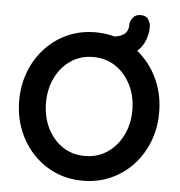

<svg xmlns="http://www.w3.org/2000/svg" viewBox="-56 -865 871 928"><g transform="rotate(5 379.5 -401.0)"><path d="M719 -350Q719 -275 694 -210Q669 -145 623.5 -95.5Q578 -46 515.5 -18Q453 10 379 10Q305 10 243 -18Q181 -46 135.5 -95.5Q90 -145 65 -210Q40 -275 40 -350Q40 -425 65 -490Q90 -555 135.5 -604.5Q181 -654 243 -682Q305 -710 379 -710Q453 -710 515.5 -682Q578 -654 623.5 -604.5Q669 -555 694 -490Q719 -425 719 -350ZM589 -350Q589 -417 562 -471.5Q535 -526 488 -558Q441 -590 379 -590Q317 -590 270 -558Q223 -526 196.5 -472Q170 -418 170 -350Q170 -283 196.5 -228.5Q223 -174 270 -142Q317 -110 379 -110Q441 -110 488 -142Q535 -174 562 -228.5Q589 -283 589 -350ZM453 -597V-697Q492 -697 515 -712Q538 -727 538 -759Q538 -777 551 -794.5Q564 -812 589 -812Q617 -812 627.5 -793.5Q638 -775 638 -759Q638 -716 619 -679Q600 -642 559.5 -619.5Q519 -597 453 -597Z"/></g></svg>

Font: zvoove
Style: Bold
Weight: 700
Designer: Vernon Adams (Nunito) & Andrew Paglinawan (Quicksand)
Foundry: zvoove
Version: Version 3.006